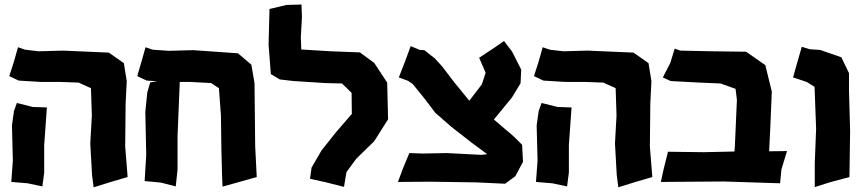

<svg xmlns="http://www.w3.org/2000/svg" viewBox="-20 -798 3768 838"><path d="M53.7 -348.6 41 -313.5 32.2 -251 36.1 -96.7 29.3 -3.9 100.6 2 165 15.6 172.9 -44.9V-164.1L184.6 -329.1L123 -331.1ZM58.6 -591.8 40 -526.4 20.5 -465.8 61.5 -446.3 157.2 -440.4H242.2L323.2 -437.5L377 -413.1L380.9 -293.9L374 -171.9L381.8 -33.2L388.7 19.5L463.9 -3.9L537.1 -25.4L526.4 -158.2L528.3 -346.7L533.2 -444.3L520.5 -522.5L455.1 -568.4L254.9 -577.1L149.4 -574.2L89.8 -581.1Z M615.2 -591.8 596.7 -526.4 579.1 -465.8 620.1 -446.3 667 -443.4 635.7 -438.5 623 -395.5 614.3 -310.5 618.2 -121.1 611.3 -7.8 682.6 -1 747.1 15.6 754.9 -57.6V-204.1L764.6 -440.4H809.6L901.4 -435.5L935.5 -413.1L944.3 -293.9L946.3 -144.5L949.2 -33.2L951.2 16.6L1024.4 -3.9L1100.6 -25.4L1093.8 -158.2L1091.8 -346.7L1090.8 -435.5L1077.1 -515.6L1018.6 -565.4L822.3 -579.1L716.8 -576.2L646.5 -581.1Z M1295.9 -778.3 1230.5 -776.4 1156.2 -758.8 1152.3 -602.5 1162.1 -474.6 1201.2 -451.2 1261.7 -444.3 1399.4 -435.5 1472.7 -433.6 1514.6 -392.6 1515.6 -300.8 1446.3 -220.7 1382.8 -140.6 1339.8 -66.4 1333 -17.6 1400.4 -2.9 1481.4 17.6 1492.2 -46.9 1535.2 -105.5 1613.3 -181.6 1673.8 -277.3 1669.9 -437.5 1613.3 -523.4 1550.8 -569.3 1423.8 -574.2 1294.9 -582 1293 -636.7 1297.9 -722.7Z M2179.7 -619.1 2137.7 -589.8 2071.3 -545.9 2099.6 -480.5 2083 -429.7 2028.3 -358.4 1962.9 -438.5 1909.2 -508.8 1877.9 -543 1832 -579.1 1812.5 -580.1 1772.5 -596.7 1748 -530.3 1720.7 -460 1760.7 -445.3 1781.2 -431.6 1834 -366.2 1879.9 -305.7 1949.2 -245.1 2039.1 -174.8 2090.8 -136.7 2106.4 -125 2081.1 -122.1 1930.7 -129.9 1824.2 -127.9 1766.6 -129.9 1739.3 -64.5 1716.8 -3.9 1860.4 -4.9 2058.6 -2 2184.6 3.9 2229.5 -29.3 2262.7 -91.8 2258.8 -166 2222.7 -202.1 2135.7 -276.4 2214.8 -373 2252 -434.6 2254.9 -494.1 2214.8 -573.2Z M2343.8 -348.6 2331.1 -313.5 2322.3 -251 2326.2 -96.7 2319.3 -3.9 2390.6 2 2455.1 15.6 2462.9 -44.9V-164.1L2474.6 -329.1L2413.1 -331.1ZM2348.6 -591.8 2330.1 -526.4 2310.5 -465.8 2351.6 -446.3 2447.3 -440.4H2532.2L2613.3 -437.5L2667 -413.1L2670.9 -293.9L2664.1 -171.9L2671.9 -33.2L2678.7 19.5L2753.9 -3.9L2827.1 -25.4L2816.4 -158.2L2818.4 -346.7L2823.2 -444.3L2810.5 -522.5L2745.1 -568.4L2544.9 -577.1L2439.5 -574.2L2379.9 -581.1Z M2895.5 -135.7 2876 -57.6 2864.3 -3.9 3139.6 -5.9 3384.8 2 3390.6 -58.6 3415 -138.7 3336.9 -137.7 3341.8 -236.3 3348.6 -398.4 3320.3 -513.7 3236.3 -572.3 3085.9 -574.2 2949.2 -577.1 2924.8 -585.9 2905.3 -522.5 2873 -460 2907.2 -444.3 3033.2 -437.5 3125 -433.6 3190.4 -410.2 3196.3 -362.3 3187.5 -162.1 3185.5 -136.7 3050.8 -133.8Z M3479.5 -593.8 3460 -526.4 3441.4 -460 3501 -440.4 3535.2 -418.9 3542 -236.3 3536.1 -85.9V18.6L3603.5 -2.9L3687.5 -25.4L3690.4 -227.5L3685.5 -403.3V-478.5L3652.3 -547.9L3559.6 -580.1L3514.6 -583Z"/></svg>

Font: MaokenAssortedSans-TC
Style: Regular
Weight: 500
Version: Version 0.83